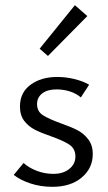

<svg xmlns="http://www.w3.org/2000/svg" viewBox="-20 -716 418 741"><path d="M133 -528 269 -696 317 -654 165 -500ZM33 -41 71 -87Q92 -68 122.5 -56.5Q153 -45 186 -45Q224 -45 247.5 -64Q271 -83 271 -112Q271 -142 248 -157.5Q225 -173 177 -190Q139 -203 114.5 -215.5Q90 -228 73.5 -249.5Q57 -271 57 -305Q57 -359 98 -389Q139 -419 201 -419Q234 -419 267 -411Q300 -403 324 -389L292 -340Q275 -355 250 -363Q225 -371 198 -371Q163 -371 143 -355.5Q123 -340 123 -314Q123 -286 145.5 -271.5Q168 -257 215 -240Q255 -226 279 -213.5Q303 -201 320.5 -178.5Q338 -156 338 -121Q338 -67 295.5 -31Q253 5 182 5Q137 5 97.5 -8Q58 -21 33 -41Z"/></svg>

Font: Ysabeau Infant
Style: Regular
Weight: 400
Designer: Christian Thalmann (Catharsis Fonts)
Version: Version 0.003